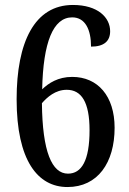

<svg xmlns="http://www.w3.org/2000/svg" viewBox="-20 -744 520 774"><path d="M252 10C374 10 442 -88 442 -229C442 -357 374 -434 271 -434C214 -434 176 -409 150 -384C154 -573 194 -674 271 -674C324 -674 347 -624 347 -556C399 -556 424 -578 424 -618C424 -673 375 -724 274 -724C119 -724 47 -574 47 -344C47 -97 132 10 252 10ZM254 -44C189 -44 151 -133 149 -328C170 -352 203 -382 249 -382C308 -382 341 -333 341 -219C341 -97 309 -44 254 -44Z"/></svg>

Font: Noto Serif Ethiopic Condensed Medium
Style: Regular
Weight: 500
Width: 3
Designer: Monotype Design Team
Foundry: Monotype Imaging Inc.
Version: Version 2.102